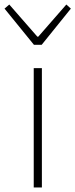

<svg xmlns="http://www.w3.org/2000/svg" viewBox="-44 -828 333 848"><path d="M105 -527H141V0H105ZM-24 -790 -3 -808 121 -666H125L249 -808L269 -790L140 -630H106Z"/></svg>

Font: Noto Sans CJK TC Thin
Style: Regular
Weight: 250
Designer: Ryoko NISHIZUKA ???? (kana & ideographs); Paul D. Hunt (Latin, Greek & Cyrillic); Wenlong ZHANG ??? (bopomofo); Sandoll 
Foundry: Adobe Systems Incorporated
Version: Version 1.004 January 19, 2016